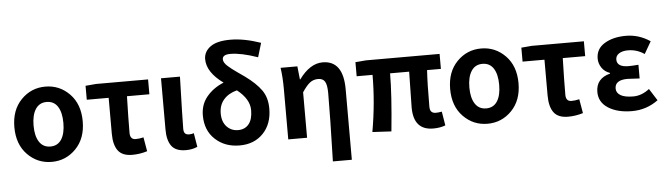

<svg xmlns="http://www.w3.org/2000/svg" viewBox="-56 -1053 5183 1494"><g transform="rotate(-5 2535.5 -305.5)"><path d="M500 -66Q422 14 311 14Q200 14 122 -66Q44 -146 44 -280Q44 -414 122 -494Q200 -574 311 -574Q422 -574 500 -494Q578 -414 578 -280Q578 -146 500 -66ZM224 -152Q254 -106 311 -106Q368 -106 397.5 -152Q427 -198 427 -280Q427 -362 397.5 -408Q368 -454 311 -454Q254 -454 224 -407.5Q194 -361 194 -279.5Q194 -198 224 -152Z M940 14Q862 14 828.5 -31.5Q795 -77 795 -164V-444H624V-553L706 -560H1113V-444H938Q933 -271 933 -158Q933 -106 977 -106Q1006 -106 1038 -114L1057 -4Q999 14 940 14Z M1362 -560Q1352 -220 1352 -153Q1352 -127 1363 -116.5Q1374 -106 1393.5 -106Q1413 -106 1431 -112L1449 -4Q1409 14 1359 14Q1280 14 1247 -30.5Q1214 -75 1214 -159V-560Z M1513 -243Q1513 -329 1564 -390Q1615 -451 1696 -484Q1569 -576 1569 -678Q1569 -736 1620 -774Q1671 -812 1777.5 -812Q1884 -812 2014 -767L1981 -657Q1852 -702 1768 -702Q1706 -702 1706 -665Q1706 -639 1739 -610Q1766 -586 1807.5 -557Q1849 -528 1866 -516Q1950 -455 1991.5 -396.5Q2033 -338 2033 -252Q2033 -132 1963 -59Q1893 14 1778.5 14Q1664 14 1588.5 -56Q1513 -126 1513 -243ZM1891 -252Q1891 -339 1794 -415Q1728 -398 1690.5 -355Q1653 -312 1653 -246.5Q1653 -181 1688.5 -143.5Q1724 -106 1777 -106Q1830 -106 1860.5 -143Q1891 -180 1891 -252Z M2490 201Q2500 -153 2500 -331Q2500 -396 2484 -422Q2468 -448 2431 -448Q2394 -448 2366.5 -426.5Q2339 -405 2306 -355V0H2159V-393Q2159 -485 2148 -560H2279L2290 -457H2293Q2378 -574 2477 -574Q2638 -574 2638 -349V201Z M3137 -164Q3137 -173 3142 -443H2993Q2993 -280 2964 8L2816 0Q2856 -227 2856 -443H2732V-553L2815 -560H3390V-443H3282Q3275 -337 3275 -158Q3275 -129 3287.5 -117.5Q3300 -106 3320 -106Q3340 -106 3368 -111L3386 -2Q3344 14 3291 14Q3137 14 3137 -164Z M3904 -66Q3826 14 3715 14Q3604 14 3526 -66Q3448 -146 3448 -280Q3448 -414 3526 -494Q3604 -574 3715 -574Q3826 -574 3904 -494Q3982 -414 3982 -280Q3982 -146 3904 -66ZM3628 -152Q3658 -106 3715 -106Q3772 -106 3801.5 -152Q3831 -198 3831 -280Q3831 -362 3801.5 -408Q3772 -454 3715 -454Q3658 -454 3628 -407.5Q3598 -361 3598 -279.5Q3598 -198 3628 -152Z M4344 14Q4266 14 4232.5 -31.5Q4199 -77 4199 -164V-444H4028V-553L4110 -560H4517V-444H4342Q4337 -271 4337 -158Q4337 -106 4381 -106Q4410 -106 4442 -114L4461 -4Q4403 14 4344 14Z M5048 -53Q4957 14 4844 14Q4731 14 4659 -31.5Q4587 -77 4587 -158Q4587 -263 4698 -292V-297Q4657 -311 4634.5 -344.5Q4612 -378 4612 -416Q4612 -493 4679 -533.5Q4746 -574 4846.5 -574Q4947 -574 5035 -515L4980 -420Q4922 -460 4852 -460Q4809 -460 4782.5 -443Q4756 -426 4756 -396Q4756 -337 4848 -337Q4872 -337 4924 -341V-234Q4844 -239 4830 -239Q4731 -239 4731 -172Q4731 -138 4764 -118.5Q4797 -99 4863 -99Q4929 -99 4989 -146Z"/></g></svg>

Font: Swei Fan Sans CJK TC
Style: Bold
Weight: 700
Version: Version 2.130